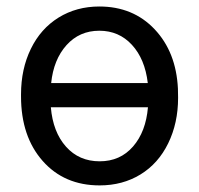

<svg xmlns="http://www.w3.org/2000/svg" viewBox="-20 -558 608 588"><path d="M44.4 -269V-262.7C44.4 -181 66.5 -115.2 110.6 -65.2C154.7 -15.2 212.9 9.8 285.2 9.8C332 9.8 373.7 -1.4 410.2 -23.7C446.6 -46 474.9 -77.8 495.1 -119.1C515.3 -160.5 525.4 -206.9 525.4 -258.3L524.9 -286.6C521.3 -361.2 497.6 -421.7 453.6 -468.3C409.7 -514.8 353.2 -538.1 284.2 -538.1C237.6 -538.1 196 -526.8 159.4 -504.2C122.8 -481.5 94.5 -449.6 74.5 -408.4C54.4 -367.3 44.4 -320.8 44.4 -269ZM433.1 -229.5C428.9 -179.7 413.7 -139.6 387.5 -109.4C361.2 -79.1 327.1 -64 285.2 -64C243.2 -64 208.8 -78.9 182.1 -108.9C155.4 -138.8 140 -179 135.7 -229.5ZM284.2 -463.9C324.2 -463.9 357.5 -449.5 384 -420.7C410.6 -391.8 426.8 -352.9 432.6 -303.7H136.7C141.6 -351.6 157.2 -390.2 183.6 -419.7C210 -449.1 243.5 -463.9 284.2 -463.9Z"/></svg>

Font: Roboto1
Style: rg
Weight: 400
Designer: Google
Version: Version 2.137; 2017